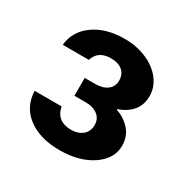

<svg xmlns="http://www.w3.org/2000/svg" viewBox="-95 -799 533 541"><g transform="rotate(30 171.0 -529.0)"><path d="M18.1 -457H106Q109.9 -435.1 124 -424.1Q138.2 -413.1 161.1 -413.1Q184.1 -413.1 198.5 -425Q212.9 -437 212.9 -458Q212.9 -478 198 -489.5Q183.1 -501 159.2 -501H122.1V-559.1H155.8Q180.7 -559.1 195.3 -570.1Q210 -581.1 210 -601.1Q210 -621.1 196.5 -632.6Q183.1 -644 159.2 -644Q117.2 -644 106.9 -608.9H22Q25.9 -653.8 64.9 -682.4Q104 -710.9 166 -710.9Q204.1 -710.9 236.6 -697Q269 -683.1 287.6 -658.9Q306.2 -634.8 306.2 -606Q306.2 -576.2 289.1 -556.6Q272 -537.1 245.1 -528.8V-526.9Q272.9 -517.1 291 -496.6Q309.1 -476.1 309.1 -445.8Q309.1 -403.8 267.6 -375.5Q226.1 -347.2 162.1 -347.2Q98.1 -347.2 59.1 -376.5Q20 -405.8 18.1 -457Z"/></g></svg>

Font: Poppins Medium
Style: Regular
Weight: 500
Designer: Ninad Kale (Devanagari), Jonny Pinhorn (Latin)
Foundry: Indian Type Foundry
Version: 4.004